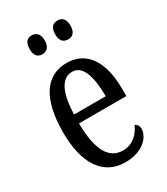

<svg xmlns="http://www.w3.org/2000/svg" viewBox="-187 -829 805 924"><g transform="rotate(-30 215.5 -367.5)"><path d="M288 -640C310 -640 330 -653 330 -692C330 -732 310 -745 288 -745C264 -745 245 -732 245 -692C245 -653 264 -640 288 -640ZM144 -640C166 -640 187 -653 187 -692C187 -732 166 -745 144 -745C121 -745 103 -732 103 -692C103 -653 121 -640 144 -640ZM231 10C333 10 378 -50 378 -91C378 -109 369 -119 358 -124C339 -81 304 -45 249 -45C173 -45 131 -114 130 -264H393V-304C393 -462 329 -546 223 -546C108 -546 42 -452 42 -264C42 -90 109 10 231 10ZM307 -313H131C134 -430 165 -496 225 -496C284 -496 306 -422 307 -313Z"/></g></svg>

Font: Noto Serif Myanmar ExtCond
Style: Regular
Weight: 400
Width: 2
Designer: Ben Mitchell and the Monotype Design Team
Foundry: Monotype Imaging Inc.
Version: Version 2.106